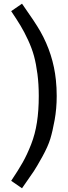

<svg xmlns="http://www.w3.org/2000/svg" viewBox="-20 -865 364 1030"><path d="M98.1 -845.2Q169.4 -744.1 196.3 -696.8Q265.6 -574.2 279.8 -436Q284.2 -394.5 284.2 -350.1Q284.2 -282.7 273.2 -221.7Q262.2 -160.6 249.8 -119.9Q237.3 -79.1 207.5 -25.1Q177.7 28.8 161.4 53.5Q145 78.1 104.5 135.7Q100.1 142.1 98.1 145L40 105Q78.1 48.3 101.8 6.3Q125.5 -35.6 147 -90.6Q168.5 -145.5 178.2 -208.7Q188 -272 188 -350.1Q188 -413.1 180.9 -467.8Q173.8 -522.5 162.4 -564.5Q150.9 -606.4 130.6 -650.1Q110.4 -693.8 90.3 -727.1Q70.3 -760.3 40 -805.2Z"/></svg>

Font: FiraGO
Style: Regular
Weight: 400
Designer: bBox Type
Foundry: bBox Type GmbH
Version: Version 1.001;PS 001.001;hotconv 1.0.88;makeotf.lib2.5.64775